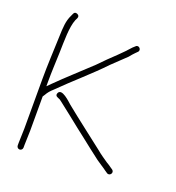

<svg xmlns="http://www.w3.org/2000/svg" viewBox="-119 -702 765 834"><g transform="rotate(20 263.0 -285.5)"><path d="M134.5 -251.5C130.8 -243.2 133.3 -237.3 142 -234C151.5 -230.4 155.6 -228.3 164 -221C198.9 -193.1 233.4 -167.3 269 -138L305 -110C336.3 -85.7 366.5 -61 397.5 -38C412.9 -26.6 431.7 -16.1 446 -5L455 1C469.7 11.7 485.7 -10.3 471 -21L462 -27C456 -31.7 448.3 -36.7 439 -42L413 -60C404.3 -66 395.7 -72.7 387 -80C327.2 -127 262.9 -175.4 204.5 -223C193.3 -232.2 146.8 -279.5 134.5 -251.5ZM50 9V21C50 28.7 56 35 63.5 35C71 35 77 28.7 77 21V9C77 -10.6 79 -35.1 79 -58V-216L85 -225C93.5 -240.2 101.3 -248.5 115 -261C176.6 -322.6 246.6 -381.4 307 -445C329.5 -467.5 350.4 -485.4 371 -506C379 -516 386 -524 392 -530L402 -540C414 -552 395 -571.4 383 -558L373 -549C358.7 -533.1 341.3 -514.2 324 -498C300.1 -475.6 273 -449.2 249 -424C199.7 -377.1 143.5 -327.5 96 -280L79 -263V-284C79 -330.8 81.6 -374.5 83 -420C84.7 -475.1 83.7 -537.7 99 -576L104 -586C108 -594.7 105.8 -600.8 97.5 -604.5C89.2 -608.2 83.3 -606 80 -598L75 -587C60.6 -558.2 59.4 -527.4 58 -483C55.8 -417.3 52 -351.9 52 -284V-58C52 -35.5 50 -10.8 50 9Z"/></g></svg>

Font: Take Off
Style: Regular, Eh
Weight: 400
Foundry: Cannot Into Space Fonts
Version: Version 0.89